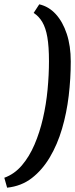

<svg xmlns="http://www.w3.org/2000/svg" viewBox="-83 -719 348 890"><path d="M99 -699Q143 -689 175.5 -653.5Q208 -618 226.5 -562Q245 -506 245 -434Q245 -355 235.5 -275Q226 -195 204.5 -122Q183 -49 148 10Q113 69 64.5 106.5Q16 144 -50 151L-63 105Q-16 88 18.5 47.5Q53 7 77 -49Q101 -105 116 -170Q131 -235 137.5 -303.5Q144 -372 144 -436Q144 -503 136.5 -546.5Q129 -590 113 -617Q97 -644 73 -659Z"/></svg>

Font: Faustina Light SemiBold
Style: Italic
Weight: 600
Italic angle: -8°
Version: Version 1.200